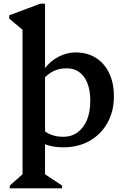

<svg xmlns="http://www.w3.org/2000/svg" viewBox="-20 -785 677 1040"><path d="M33 235V220L118 145L102 173V-658L145 -588L30 -684V-702L198 -765H224V175L209 149L316 220V235ZM323 13Q233 13 178 -29V-122Q203 -83 239 -63.5Q275 -44 322 -44Q367 -44 400 -68Q433 -92 451 -135Q469 -178 469 -238Q469 -322 435 -368.5Q401 -415 340 -415Q301 -415 269.5 -399.5Q238 -384 209 -352V-414H222Q252 -454 297 -477.5Q342 -501 389 -501Q453 -501 499.5 -471.5Q546 -442 571.5 -388.5Q597 -335 597 -263Q597 -182 562 -119.5Q527 -57 465.5 -22Q404 13 323 13Z"/></svg>

Font: Platypi Light Medium
Style: Regular
Weight: 500
Version: Version 1.200